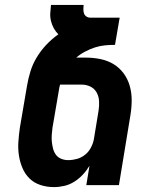

<svg xmlns="http://www.w3.org/2000/svg" viewBox="-20 -755 640 783"><path d="M200 8Q171 8 145 -0.5Q119 -9 100.5 -27Q82 -45 71.5 -70Q61 -95 57 -122Q53 -149 55 -177.5Q57 -206 61 -234L90 -404Q95 -434 104 -463.5Q113 -493 129.5 -520.5Q146 -548 168.5 -572Q191 -596 218 -615Q207 -626 199.5 -639.5Q192 -653 188 -669Q184 -685 185 -701.5Q186 -718 188 -735H321Q320 -726 320 -717Q320 -708 322.5 -700.5Q325 -693 332 -688Q339 -683 348 -683H468L449 -572Q428 -572 407.5 -570Q387 -568 367 -561.5Q347 -555 327 -544.5Q307 -534 291 -520H330Q361 -520 390 -514Q419 -508 443 -493.5Q467 -479 484 -456Q501 -433 509 -405Q517 -377 517 -346.5Q517 -316 512 -286L465 0H332L345 -79Q333 -59 317.5 -42.5Q302 -26 283 -14Q264 -2 242.5 3Q221 8 200 8ZM258 -102Q276 -102 294 -107Q312 -112 327 -124Q342 -136 351 -153.5Q360 -171 363 -188L382 -304Q385 -323 384 -342.5Q383 -362 374 -378Q365 -394 348.5 -402Q332 -410 312 -410H225Q223 -404 222 -398Q221 -392 220 -386L194 -234Q192 -219 191 -204.5Q190 -190 191.5 -176Q193 -162 196.5 -148.5Q200 -135 208 -124Q216 -113 229.5 -107.5Q243 -102 258 -102Z"/></svg>

Font: Iosevka Extrabold Extended
Style: Italic
Weight: 800
Width: 7
Italic angle: -9°
Monospace: yes
Designer: Belleve Invis
Foundry: Belleve Invis
Version: Version 32.5.0; ttfautohint (v1.8.4)